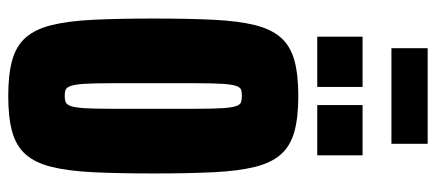

<svg xmlns="http://www.w3.org/2000/svg" viewBox="-316 -734 1058 466"><g transform="rotate(90 213.0 -501.0)"><path d="M213 8Q161 8 126.5 -1.5Q92 -11 71.5 -34Q51 -57 41 -97Q31 -137 28 -198Q25 -259 25 -344Q25 -430 28 -490.5Q31 -551 41 -591Q51 -631 71.5 -654Q92 -677 126.5 -686.5Q161 -696 213 -696Q265 -696 299.5 -686.5Q334 -677 354.5 -654Q375 -631 385 -591Q395 -551 398 -490.5Q401 -430 401 -344Q401 -259 398 -198Q395 -137 385 -97Q375 -57 354.5 -34Q334 -11 299.5 -1.5Q265 8 213 8ZM213 -129Q222 -129 228 -131.5Q234 -134 237.5 -144Q241 -154 242.5 -176.5Q244 -199 244 -240Q244 -281 244 -344Q244 -408 244 -448.5Q244 -489 242.5 -512Q241 -535 237.5 -545Q234 -555 228 -557Q222 -559 213 -559Q203 -559 197.5 -557Q192 -555 188.5 -545Q185 -535 183.5 -512Q182 -489 182 -448.5Q182 -408 182 -344Q182 -281 182 -240Q182 -199 183.5 -176.5Q185 -154 188.5 -144Q192 -134 197.5 -131.5Q203 -129 213 -129ZM69 -742V-852H191V-742ZM235 -742V-852H357V-742ZM97 -922V-1010H329V-922Z"/></g></svg>

Font: Saira ExtraCondensed Black
Style: Regular
Weight: 900
Width: 2
Designer: Hector Gatti with collaboration of the Omnibus-Type team
Foundry: Omnibus-Type
Version: Version 1.101